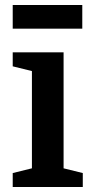

<svg xmlns="http://www.w3.org/2000/svg" viewBox="-20 -750 371 770"><path d="M310 -635V-730H31V-635ZM108 -75 31 -56V0H312V-56L235 -75V-540H31V-484L108 -465Z"/></svg>

Font: Domine
Style: Bold
Weight: 700
Designer: Pablo Impallari, Rodrigo Fuenzalida, Brenda Gallo
Foundry: Pablo Impallari, Rodrigo Fuenzalida, Brenda Gallo
Version: Version 2.000